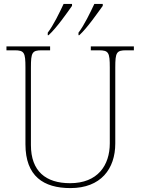

<svg xmlns="http://www.w3.org/2000/svg" viewBox="-20 -951 719 981"><path d="M381 -784V-771H385C426 -808 480 -887 505 -921V-931H462C441 -886 410 -822 381 -784ZM224 -784V-771H228C269 -808 324 -887 348 -921V-931H305C284 -886 253 -822 224 -784ZM340 10C495 10 569 -88 569 -218V-606C569 -683 575 -694 625 -694H664V-714H444V-694H485C535 -694 541 -683 541 -606V-219C541 -106 479 -15 338 -15C214 -15 138 -76 138 -210V-606C138 -683 144 -694 194 -694H236V-714H13V-694H54C104 -694 110 -683 110 -606V-214C110 -51 202 10 340 10Z"/></svg>

Font: Noto Serif Gurmukhi Thin
Style: Regular
Weight: 100
Designer: Vaibhav Singh and the Monotype Design Team
Foundry: Monotype Imaging Inc.
Version: Version 2.004